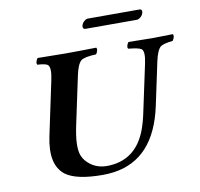

<svg xmlns="http://www.w3.org/2000/svg" viewBox="-87 -895 1037 997"><g transform="rotate(-10 431.5 -396.5)"><path d="M690.9 -752.9H417Q403.3 -754.4 405.8 -771Q409.7 -788.6 427.7 -799.8Q433.6 -802.7 437.5 -803.2H713.9Q726.6 -801.8 724.1 -786.1Q720.2 -767.1 701.2 -756.3Q695.3 -753.4 690.9 -752.9ZM337.9 -522 284.2 -269Q260.7 -159.7 278.3 -111.8Q285.2 -94.7 295.4 -82Q337.9 -32.7 403.8 -32.2Q557.1 -32.2 614.3 -185.1Q628.4 -222.7 639.6 -276.9L691.9 -522Q705.1 -583.5 688 -597.7Q674.8 -607.4 619.1 -612.8Q612.3 -621.1 622.1 -640.6Q624.5 -645 626.5 -647Q726.6 -645 752.9 -645Q764.6 -645 860.4 -647Q867.2 -638.7 857.9 -619.6Q855.5 -615.2 853.5 -612.8Q802.7 -606.9 788.6 -595.7Q769 -578.6 756.8 -522L708.5 -294.9Q650.9 -24.4 434.6 5.9Q405.3 9.8 374 9.8Q236.8 9.3 180.7 -32.2Q106.4 -89.8 137.2 -235.8L197.8 -522Q211.9 -587.9 193.4 -602.1Q180.7 -610.8 140.1 -612.8Q133.3 -621.1 143.1 -640.6Q145.5 -645 147.5 -647Q247.6 -645 293 -645Q358.9 -645 456.5 -647Q463.4 -638.7 454.1 -619.6Q451.7 -615.2 449.2 -612.8Q387.2 -610.4 369.6 -596.2Q350.1 -579.1 337.9 -522Z"/></g></svg>

Font: Linux Libertine Slanted O
Style: Bold Slanted
Weight: 700
Designer: Philipp H. Poll
Foundry: Philipp H. Poll
Version: Version 5.0.0